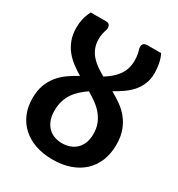

<svg xmlns="http://www.w3.org/2000/svg" viewBox="-174 -837 889 958"><g transform="rotate(30 270.5 -357.5)"><path d="M270.5 -86Q292.5 -86 313 -92.8Q333.5 -99.5 349.2 -113.8Q365 -128 374.5 -150.5Q384 -173 384 -204Q384 -237 373.8 -262.8Q363.5 -288.5 346.2 -309.2Q329 -330 306.2 -346.5Q283.5 -363 258 -378Q237 -363.5 218.5 -347Q200 -330.5 186.2 -310.2Q172.5 -290 164.8 -265Q157 -240 157 -209Q157 -176 166.5 -152.8Q176 -129.5 191.8 -114.5Q207.5 -99.5 228 -92.8Q248.5 -86 270.5 -86ZM474.5 -723Q486 -700.5 491.2 -673Q496.5 -645.5 496.5 -621Q496.5 -585 485.2 -557.5Q474 -530 455 -508.2Q436 -486.5 411.2 -469.2Q386.5 -452 359 -436.5Q388.5 -420 415.8 -400.8Q443 -381.5 464 -355.5Q485 -329.5 497.5 -295.2Q510 -261 510 -215Q510 -164 493.5 -122.8Q477 -81.5 446 -52.5Q415 -23.5 370.8 -7.8Q326.5 8 270.5 8Q214.5 8 170.2 -7.5Q126 -23 95 -51.5Q64 -80 47.5 -119.5Q31 -159 31 -207Q31 -252 43.5 -285Q56 -318 76.8 -343.2Q97.5 -368.5 124.5 -387.2Q151.5 -406 181 -422Q154 -438 129.2 -456.8Q104.5 -475.5 85.8 -499Q67 -522.5 55.8 -552.8Q44.5 -583 44.5 -622.5Q44.5 -648 50 -672Q55.5 -696 69 -723H159Q173.5 -723 178.8 -712.2Q184 -701.5 180 -685.5Q175 -673 172.2 -658Q169.5 -643 169.5 -628Q169.5 -599.5 178.5 -577.2Q187.5 -555 203 -537.2Q218.5 -519.5 239.2 -505Q260 -490.5 283.5 -477.5Q303.5 -490 321 -504.5Q338.5 -519 351.5 -536.8Q364.5 -554.5 371.8 -576.2Q379 -598 379 -626Q379 -641 376.5 -656.5Q374 -672 369.5 -684.5Q365.5 -701 371 -712Q376.5 -723 398.5 -723Z"/></g></svg>

Font: Lato 2
Style: Bold
Weight: 700
Designer: Lukasz Dziedzic with Adam Twardoch and Botio Nikoltchev
Foundry: tyPoland Lukasz Dziedzic
Version: Version 2.015; 2015-08-06; http://www.latofonts.com/